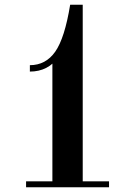

<svg xmlns="http://www.w3.org/2000/svg" viewBox="-20 -790 570 810"><path d="M329 0H201V-534L254 -616L273 -710L281 -770H329ZM440 -25V0H309V-25ZM225 0H90V-25H225ZM294 -770Q272 -615 228 -551.5Q184 -488 106 -488V-515Q173 -515 213 -572Q253 -629 276 -770Z"/></svg>

Font: Solide Mirage
Style: Etroit
Weight: 400
Designer: Jérémy Landes
Foundry: Velvetyne Type Foundry
Version: Version 1.1